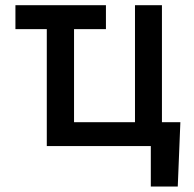

<svg xmlns="http://www.w3.org/2000/svg" viewBox="-20 -550 730 723"><path d="M378.9 -440.4H258.8V-89.8H488.3V-530.3H589.8V-89.8H659.2L649.4 152.3H547.9V0H156.2V-440.4H38.1V-530.3H378.9Z"/></svg>

Font: Pretendard Medium
Style: Regular
Weight: 500
Designer: Base glyphs from Inter by Rasmus Andersson; Hangeul glyphs from Noto Sans CJK(Source Han Sans) by Jang Soo-young and Kan
Foundry: Kil Hyung-jin
Version: Version 1.309